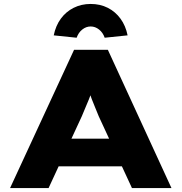

<svg xmlns="http://www.w3.org/2000/svg" viewBox="-20 -952 919 972"><path d="M31 0 355 -700H526L848 0H648L480 -363Q470 -388 461 -409.5Q452 -431 444.5 -450.5Q437 -470 430.5 -490Q424 -510 419 -531L457 -532Q451 -510 444.5 -489.5Q438 -469 430 -449Q422 -429 413 -408.5Q404 -388 394 -363L226 0ZM185 -110 246 -250H632L669 -110ZM368 -761 252 -773Q262 -822 288 -857.5Q314 -893 353 -912.5Q392 -932 439 -932Q487 -932 525.5 -912.5Q564 -893 590 -857.5Q616 -822 626 -773L510 -761Q501 -787 481.5 -802.5Q462 -818 439 -818Q416 -818 396.5 -802.5Q377 -787 368 -761Z"/></svg>

Font: Lexend Mega ExtraBold
Style: Regular
Weight: 800
Designer: Bonnie Shaver-Troup, Thomas Jockin
Foundry: Lexend
Version: Version 1.007